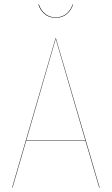

<svg xmlns="http://www.w3.org/2000/svg" viewBox="-20 -855 509 875"><path d="M154.8 -835H157.2Q166 -808.1 185.8 -792Q205.6 -775.9 233.9 -775.9Q262.2 -775.9 282.2 -792Q302.2 -808.1 311 -835H313Q305.7 -809.6 285.4 -791.7Q265.1 -773.9 233.9 -773.9Q202.6 -773.9 182.4 -791.7Q162.1 -809.6 154.8 -835ZM432.1 0 369.6 -212.9H99.1L37.1 0H35.2L232.9 -680.2H234.9L434.1 0ZM99.6 -214.8H369.1L233.9 -678.2Z"/></svg>

Font: Fira Sans Compressed Two
Style: Regular
Weight: 100
Width: 1
Designer: Carrois Corporate & Edenspiekermann AG
Foundry: Carrois Corporate GbR & Edenspiekermann AG
Version: Version 4.203;PS 004.203;hotconv 1.0.88;makeotf.lib2.5.64775